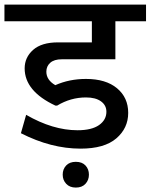

<svg xmlns="http://www.w3.org/2000/svg" viewBox="-35 -669 670 855"><path d="M259.9 149.6Q244.2 133 244.2 108.7Q244.2 84.4 259.6 68Q275 51.6 302.8 51.6Q330.6 51.6 345.8 68Q361 84.4 361 108.7Q361 133 345.6 149.6Q330.1 166.3 302.8 166.3Q275.5 166.3 259.9 149.6ZM323.6 -7.1Q192.6 -7.1 58.1 -75.8L81.4 -157.7Q200.2 -89 310.4 -89Q373.1 -89 406 -112Q438.8 -135 438.8 -171.4Q438.8 -200.2 414.8 -217.6Q390.8 -235.1 347.8 -235.1Q279.6 -235.1 219.4 -198.7H211.8Q74.8 -262.9 74.8 -364.5Q74.8 -413.5 112.5 -446.9Q150.2 -480.3 223 -480.3H374.1V-574.3H-15.2V-648.6H615.3V-574.3H478.8V-405H240.1Q206.3 -405 188.8 -389.5Q171.4 -374.1 171.4 -349.8Q171.4 -312.9 211.3 -289.7Q273.5 -317.5 347.8 -317.5Q436.3 -317.5 486.1 -276Q535.9 -234.6 535.9 -166.3Q535.9 -98.1 482.8 -52.6Q429.7 -7.1 323.6 -7.1Z"/></svg>

Font: Khula SemiBold
Style: Regular
Weight: 600
Designer: Erin McLaughlin, Steve Matteson
Version: Version 1.002;PS 1.0;hotconv 1.0.72;makeotf.lib2.5.5900; ttf